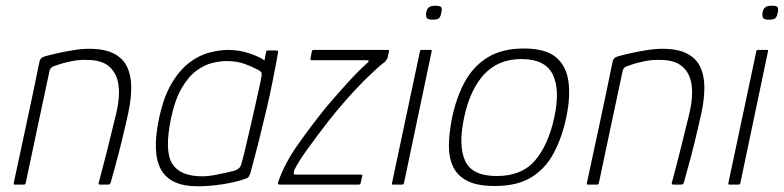

<svg xmlns="http://www.w3.org/2000/svg" viewBox="-20 -647 2748 673"><path d="M32 0Q30 0 28.5 -1Q27 -2 28 -5Q51 -112 74 -219Q97 -326 119 -434Q121 -439 124.5 -443Q128 -447 139 -450Q153 -454 179.5 -460Q206 -466 236.5 -471Q267 -476 292 -476Q347 -476 379.5 -459Q412 -442 426 -411.5Q440 -381 440 -340.5Q440 -300 430 -253Q419 -203 407 -153.5Q395 -104 384 -65Q373 -26 368 -7Q366 -2 364 -1Q362 0 356 0H331Q324 0 326 -7Q328 -13 332.5 -31Q337 -49 344 -75Q351 -101 358.5 -132Q366 -163 374 -195Q382 -227 389 -256Q401 -311 395 -351Q389 -391 362.5 -414Q336 -437 284 -437Q257 -438 228 -432Q199 -426 175 -417Q169 -416 162 -411.5Q155 -407 153 -396Q132 -299 111.5 -201Q91 -103 70 -5Q69 -3 68 -1.5Q67 0 64 0Z M673 6Q578 6 545 -51.5Q512 -109 537 -230Q553 -306 581 -353.5Q609 -401 643 -427Q677 -453 713 -462.5Q749 -472 781 -472Q819 -472 855.5 -459.5Q892 -447 907 -435L913 -466Q913 -468 915 -469Q917 -470 918 -470H950Q955 -470 955 -465Q952 -448 946.5 -418.5Q941 -389 933 -349.5Q925 -310 913.5 -261Q902 -212 888 -156Q874 -100 857 -38Q855 -33 852 -28Q849 -23 839 -20Q805 -8 759 -1Q713 6 673 6ZM689 -29Q709 -29 733 -33.5Q757 -38 776.5 -42.5Q796 -47 803 -49Q809 -51 816 -56Q823 -61 826 -72Q833 -97 841.5 -133Q850 -169 859 -208Q868 -247 876 -283Q884 -319 890 -346Q896 -373 897 -383Q898 -390 895.5 -394Q893 -398 885 -402Q865 -413 837.5 -423Q810 -433 774 -433Q751 -433 723 -426Q695 -419 667.5 -398.5Q640 -378 616.5 -337.5Q593 -297 579 -230Q556 -118 583.5 -73.5Q611 -29 689 -29Z M955 -9Q977 -73 1023 -138.5Q1069 -204 1123 -271Q1163 -318 1199.5 -358Q1236 -398 1266 -425Q1272 -430 1272.5 -432.5Q1273 -435 1267 -436H1072Q1070 -436 1069 -437.5Q1068 -439 1068 -440L1073 -467Q1074 -470 1075.5 -471Q1077 -472 1079 -472H1338Q1343 -472 1343.5 -470.5Q1344 -469 1343 -465L1339 -446Q1338 -441 1332.5 -434Q1327 -427 1321 -424Q1292 -400 1258 -366Q1224 -332 1192 -295.5Q1160 -259 1134 -226Q1093 -173 1060 -127.5Q1027 -82 1011 -50Q1010 -46 1009.5 -40.5Q1009 -35 1016 -35H1245Q1248 -35 1249 -34.5Q1250 -34 1250 -31L1244 -5Q1243 -2 1241.5 -1Q1240 0 1237 0H960Q957 0 955 -2Q953 -4 955 -9Z M1527 -603Q1525 -590 1519.5 -584Q1514 -578 1496 -578Q1480 -578 1476 -584Q1472 -590 1474 -603Q1476 -615 1483 -621Q1490 -627 1507 -627Q1524 -627 1527 -621Q1530 -615 1527 -603ZM1396 -5Q1394 0 1390 0H1357Q1353 0 1354 -5L1452 -467Q1453 -472 1457 -472H1490Q1492 -472 1493 -471Q1494 -470 1493 -467Z M1714 5Q1654 5 1619 -12.5Q1584 -30 1568.5 -62Q1553 -94 1553.5 -138Q1554 -182 1565 -236Q1580 -307 1610 -361.5Q1640 -416 1690.5 -446.5Q1741 -477 1816 -477Q1892 -477 1928.5 -446.5Q1965 -416 1972.5 -361.5Q1980 -307 1965 -236Q1950 -165 1921 -110.5Q1892 -56 1842.5 -25.5Q1793 5 1714 5ZM1721 -30Q1809 -30 1855.5 -84.5Q1902 -139 1923 -236Q1944 -334 1917 -387Q1890 -440 1808 -440Q1727 -440 1677.5 -387Q1628 -334 1607 -236Q1586 -138 1610 -84Q1634 -30 1721 -30Z M2041 0Q2039 0 2037.5 -1Q2036 -2 2037 -5Q2060 -112 2083 -219Q2106 -326 2128 -434Q2130 -439 2133.5 -443Q2137 -447 2148 -450Q2162 -454 2188.5 -460Q2215 -466 2245.5 -471Q2276 -476 2301 -476Q2356 -476 2388.5 -459Q2421 -442 2435 -411.5Q2449 -381 2449 -340.5Q2449 -300 2439 -253Q2428 -203 2416 -153.5Q2404 -104 2393 -65Q2382 -26 2377 -7Q2375 -2 2373 -1Q2371 0 2365 0H2340Q2333 0 2335 -7Q2337 -13 2341.5 -31Q2346 -49 2353 -75Q2360 -101 2367.5 -132Q2375 -163 2383 -195Q2391 -227 2398 -256Q2410 -311 2404 -351Q2398 -391 2371.5 -414Q2345 -437 2293 -437Q2266 -438 2237 -432Q2208 -426 2184 -417Q2178 -416 2171 -411.5Q2164 -407 2162 -396Q2141 -299 2120.5 -201Q2100 -103 2079 -5Q2078 -3 2077 -1.5Q2076 0 2073 0Z M2706 -603Q2704 -590 2698.5 -584Q2693 -578 2675 -578Q2659 -578 2655 -584Q2651 -590 2653 -603Q2655 -615 2662 -621Q2669 -627 2686 -627Q2703 -627 2706 -621Q2709 -615 2706 -603ZM2575 -5Q2573 0 2569 0H2536Q2532 0 2533 -5L2631 -467Q2632 -472 2636 -472H2669Q2671 -472 2672 -471Q2673 -470 2672 -467Z"/></svg>

Font: Glory Thin ExtraLight
Style: Italic
Weight: 250
Italic angle: -12°
Version: Version 1.011